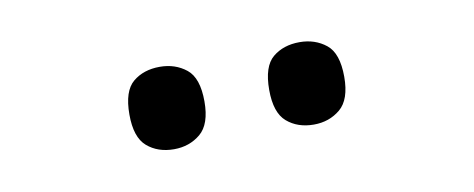

<svg xmlns="http://www.w3.org/2000/svg" viewBox="-29 -816 634 257"><g transform="rotate(-10 288.5 -688.0)"><path d="M383 -632Q361 -632 346.5 -644.5Q332 -657 332 -688Q332 -720 346.5 -732Q361 -744 383 -744Q404 -744 419 -732Q434 -720 434 -688Q434 -657 419 -644.5Q404 -632 383 -632ZM193 -632Q171 -632 156.5 -644.5Q142 -657 142 -688Q142 -720 156.5 -732Q171 -744 193 -744Q214 -744 229 -732Q244 -720 244 -688Q244 -657 229 -644.5Q214 -632 193 -632Z"/></g></svg>

Font: Noto Serif Dives Akuru
Style: Regular
Weight: 400
Designer: Fernando Caro
Foundry: Fernando Caro
Version: Version 2.000; ttfautohint (v1.8.4.7-5d5b)